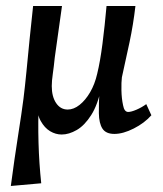

<svg xmlns="http://www.w3.org/2000/svg" viewBox="-20 -438 542 638"><path d="M16 180Q28 89 40 13Q52 -63 58 -110Q63 -150 68 -201.5Q73 -253 78.5 -309Q84 -365 90 -418H186L162 -247Q159 -217 155.5 -193Q152 -169 152 -152Q152 -117 166.5 -95.5Q181 -74 205 -74Q225 -74 244.5 -89.5Q264 -105 279.5 -131.5Q295 -158 303 -193Q313 -234 320.5 -292.5Q328 -351 334 -418H430Q423 -357 410.5 -298Q398 -239 385 -181Q383 -165 383.5 -138Q384 -111 389 -88Q393 -66 406 -66Q416 -66 433.5 -73.5Q451 -81 466 -92L483 -55Q460 -29 424.5 -11Q389 7 360 7Q332 7 320.5 -10.5Q309 -28 308.5 -62Q308 -96 311 -145L317 -148Q305 -90 283 -55.5Q261 -21 235 -6Q209 9 185 9Q165 9 146.5 -2Q128 -13 115 -36.5Q102 -60 101 -100L109 -105Q106 -34 108 36Q110 106 117 171Z"/></svg>

Font: Rasa Medium
Style: Italic
Weight: 500
Italic angle: -7.10001°
Designer: Anna Giedrys (Yrsa+Rasa design), David Brezina (Yrsa art-direction, Rasa art-direction, design)
Foundry: Rosetta Type Foundry
Version: Version 2.004